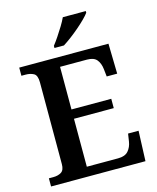

<svg xmlns="http://www.w3.org/2000/svg" viewBox="-134 -1023 910 1114"><g transform="rotate(-15 321.0 -465.5)"><path d="M32 0V-49H59Q87 -49 106.5 -61Q126 -73 126 -109V-600Q126 -643 105.5 -654Q85 -665 58 -665H32V-714H568L572 -533H509L504 -579Q500 -614 482.5 -635.5Q465 -657 424 -657H262V-401H501V-345H262V-57H450Q492 -57 511.5 -79.5Q531 -102 536 -135L543 -181H606L599 0ZM259 -784Q274 -803 291.5 -829Q309 -855 325.5 -882Q342 -909 352 -931H490V-921Q481 -908 461 -888Q441 -868 415.5 -846Q390 -824 364 -804.5Q338 -785 316 -771H259Z"/></g></svg>

Font: Noto Serif Myanmar SemiBold
Style: Regular
Weight: 600
Designer: Ben Mitchell and the Monotype Design Team
Foundry: Monotype Imaging Inc.
Version: Version 2.106; ttfautohint (v1.8.4.7-5d5b)